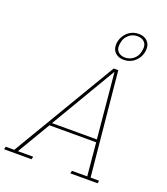

<svg xmlns="http://www.w3.org/2000/svg" viewBox="-209 -1066 1028 1182"><g transform="rotate(20 304.5 -475.5)"><path d="M-38 -18H18L422 -698H452L518 -18H574L570 0H392L396 -18H496L476 -234H170L42 -18H142L138 0H-42ZM180 -252H474L434 -678H432ZM464 -785Q495 -785 518.5 -804.5Q542 -824 548 -853Q552 -872 552 -882Q552 -906 535.5 -920.5Q519 -935 492 -935Q461 -935 437.5 -915.5Q414 -896 408 -867Q404 -848 404 -838Q404 -814 420.5 -799.5Q437 -785 464 -785ZM461 -769Q427 -769 406 -788Q385 -807 385 -839Q385 -861 393.5 -881.5Q402 -902 416.5 -917.5Q431 -933 451 -942Q471 -951 495 -951Q529 -951 550 -932Q571 -913 571 -881Q571 -858 562.5 -838Q554 -818 539.5 -802.5Q525 -787 505 -778Q485 -769 461 -769Z"/></g></svg>

Font: IBM Plex Serif Thin
Style: Italic
Weight: 100
Italic angle: -14°
Designer: Mike Abbink, Paul van der Laan, Pieter van Rosmalen
Foundry: Bold Monday
Version: Version 3.001